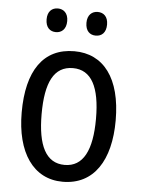

<svg xmlns="http://www.w3.org/2000/svg" viewBox="-53 -764 598 816"><g transform="rotate(5 246.5 -356.0)"><path d="M117 -672C117 -637 136 -621 161 -621C185 -621 205 -637 205 -672C205 -706 185 -722 161 -722C136 -722 117 -706 117 -672ZM287 -672C287 -637 306 -621 331 -621C356 -621 375 -637 375 -672C375 -706 356 -722 331 -722C307 -722 287 -706 287 -672ZM447 -269C447 -450 371 -547 247 -547C114 -547 46 -446 46 -269C46 -98 119 10 245 10C378 10 447 -99 447 -269ZM131 -269C131 -404 166 -475 247 -475C326 -475 363 -404 363 -269C363 -134 326 -62 247 -62C167 -62 131 -135 131 -269Z"/></g></svg>

Font: Noto Sans Sinhala Condensed
Style: Regular
Weight: 400
Width: 3
Designer: Jelle Bosma - Monotype Design Team
Foundry: Monotype Imaging Inc.
Version: Version 2.006